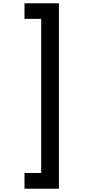

<svg xmlns="http://www.w3.org/2000/svg" viewBox="-20 -954 524 1160"><path d="M336 186H128V91H229V-840H128V-934H336Z"/></svg>

Font: Fz Poppins Med
Style: Regular
Weight: 500
Designer: Ninad Kale (Devanagari), Jonny Pinhorn (Latin)
Foundry: Indian Type Foundry
Version: Vit hóa bi Vntype.Com & FontZin.Com